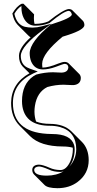

<svg xmlns="http://www.w3.org/2000/svg" viewBox="-20 -718 518 1023"><path d="M137.2 -327.6 100.6 -363.8Q81.1 -384.3 81.1 -420.9Q82 -464.4 143.1 -519Q135.7 -523.9 130.4 -529.3L73.7 -585.9Q53.7 -606.9 45.9 -646Q68.4 -685.5 96.2 -698.2H105L161.6 -641.6Q161.6 -638.7 161.1 -632.3Q160.6 -625 160.6 -621.6Q160.6 -605 163.6 -591.3Q165.5 -591.3 168 -590.8Q208 -591.3 237.8 -604Q317.9 -667.5 346.2 -669.9Q359.4 -669.4 365.7 -663.1L422.4 -606.4Q429.2 -598.1 429.7 -584.5Q429.7 -560.1 342.8 -531.7Q331.1 -527.8 313.5 -522.5Q205.6 -433.6 204.6 -378.4Q204.6 -367.2 206.1 -357.9H208Q237.8 -357.9 290.5 -379.4Q313 -388.2 325.2 -388.2Q338.4 -387.7 346.2 -379.9L402.8 -323.2Q410.2 -314.9 410.6 -303.2Q410.6 -269 372.6 -264.6Q368.2 -264.2 364.7 -264.6Q356.9 -264.6 340.8 -265.6Q325.2 -266.6 318.4 -266.6Q276.4 -266.6 232.4 -254.4Q177.2 -227.1 166 -153.8Q163.6 -138.2 163.6 -122.6Q164.1 -92.8 172.4 -70.3Q203.1 -58.1 246.1 -58.1Q320.3 -57.6 360.4 -18.1L417 38.6Q452.1 74.7 452.6 134.8Q452.6 207 394 251Q349.6 284.7 285.6 284.7Q234.4 284.2 217.8 268.1L161.1 211.4Q152.3 201.7 151.9 188Q151.9 164.1 179.7 159.7Q183.6 159.2 188 159.2Q207.5 159.7 244.1 175.8Q269 187.5 301.8 188Q333.5 188 355 141.1Q367.7 110.8 368.2 78.1Q368.2 72.8 367.7 68.8Q344.2 62.5 314.5 62.5Q195.3 62 140.1 7.3L83.5 -49.3Q39.1 -94.7 39.1 -169.9Q40.5 -273.4 137.2 -327.6ZM318.8 194.8Q309.6 197.8 301.8 198.2Q265.1 197.8 239.7 185.1Q203.6 169.4 188 168.9Q163.1 170.4 162.1 188Q164.1 217.8 229 217.8Q280.3 217.8 318.8 194.8ZM349.1 170.4Q385.3 130.4 386.2 78.1Q386.2 -17.6 298.3 -41.5Q273.9 -47.9 246.1 -47.9Q117.7 -47.9 99.6 -149.4Q97.2 -164.1 97.2 -179.2Q97.2 -269.5 157.2 -311.5Q164.6 -316.4 171.4 -319.8L173.3 -320.8Q219.2 -333 262.2 -333Q269.5 -333 285.6 -332Q301.3 -331.1 308.1 -331.1Q342.8 -332.5 344.2 -359.9Q342.3 -377 325.2 -377.9Q318.4 -377.9 276.9 -361.8Q239.7 -348.1 208 -348.1Q163.6 -348.1 145.5 -391.6Q138.2 -411.1 138.2 -435.1Q139.6 -495.6 250.5 -586.9L252 -587.9L253.9 -588.4Q361.8 -622.1 362.8 -641.1Q358.9 -658.7 346.2 -660.2Q319.8 -658.7 244.6 -596.2L243.2 -595.2L241.7 -594.7Q208 -581.1 168 -581.1Q127.4 -581.1 106.4 -621.6Q94.2 -646 94.2 -678.2Q94.2 -682.6 94.2 -686Q73.2 -673.3 56.6 -644.5Q69.3 -586.4 112.8 -575.2Q129.4 -571.3 152.8 -570.8Q178.7 -571.3 202.1 -577.6L254.9 -591.8L210.9 -560.1Q92.3 -472.7 90.8 -420.9Q90.8 -376.5 124 -358.9Q136.7 -352.5 157.2 -345.7L181.2 -337.4L158.2 -327.1Q49.8 -276.4 48.8 -169.9Q48.8 -16.1 230 -4.9Q244.1 -3.9 257.8 -3.9Q357.4 -3.9 375 55.2Q377.9 66.4 377.9 78.1Q377.4 132.3 349.1 170.4Z"/></svg>

Font: Linux Biolinum Shadow O
Style: Bold
Weight: 700
Designer: Philipp H. Poll
Foundry: Philipp H. Poll
Version: Version 0.9.2